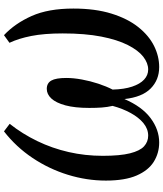

<svg xmlns="http://www.w3.org/2000/svg" viewBox="50 -840 802 942"><g transform="rotate(-90 451.0 -369.0)"><path d="M223 11Q171 11 128.5 -15.5Q86 -42 61 -99.5Q36 -157 36 -250.5Q36 -344.5 64.5 -437Q93 -529.5 147 -610.2Q201 -691 277.5 -750.5L314.5 -722.5Q265 -660 229.8 -587Q194.5 -514 176 -433.2Q157.5 -352.5 157.5 -266Q157.5 -181 169.8 -132.2Q182 -83.5 204.2 -63.2Q226.5 -43 256.5 -43Q289.5 -43 317.8 -66.2Q346 -89.5 367.5 -128.8Q389 -168 402.5 -217.5Q396.5 -243.5 394.5 -270.2Q392.5 -297 392.5 -332Q392.5 -402.5 405 -448.8Q417.5 -495 438.5 -517.8Q459.5 -540.5 486 -540.5Q514 -540.5 526.8 -518.2Q539.5 -496 539.5 -444.5Q539.5 -409.5 532 -368.5Q524.5 -327.5 511.5 -288Q498.5 -248.5 482.5 -217.5Q484 -160.5 497 -121.8Q510 -83 531.5 -63Q553 -43 581 -43Q612.5 -43 643.8 -67.2Q675 -91.5 701 -142.8Q727 -194 742.5 -273.2Q758 -352.5 758 -462.5Q758 -553.5 745.5 -616.5Q733 -679.5 712 -723.5L749.5 -750.5Q807 -696.5 843.5 -614.8Q880 -533 880 -410Q880 -302.5 855.2 -223Q830.5 -143.5 789 -91.5Q747.5 -39.5 696.8 -14.2Q646 11 593 11Q530 11 487.8 -30.8Q445.5 -72.5 436 -159.5Q399 -73.5 342.5 -31.2Q286 11 223 11Z"/></g></svg>

Font: Merriweather 24pt Medium
Style: Italic
Weight: 500
Italic angle: -7.8°
Version: Version 2.101